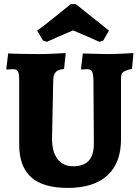

<svg xmlns="http://www.w3.org/2000/svg" viewBox="-20 -909 683 941"><path d="M74 -202V-516Q74 -548 68 -559Q62 -570 43 -570Q34 -570 25 -569Q16 -568 13 -568L11 -572L20 -647Q35 -646 80 -645Q125 -644 177 -644Q202 -644 245 -646Q288 -648 302 -649L294 -571Q265 -568 254 -556.5Q243 -545 241 -520L235 -229Q235 -165 262 -129.5Q289 -94 339 -94Q390 -94 415 -121.5Q440 -149 440 -206L438 -516Q437 -548 431 -559Q425 -570 408 -570Q399 -570 390.5 -569Q382 -568 379 -568L377 -572L386 -647Q399 -647 434.5 -645.5Q470 -644 504 -644Q539 -644 580.5 -646Q622 -648 634 -649L627 -572Q592 -563 582.5 -555Q573 -547 573 -525V-226Q573 -110 506 -49Q439 12 312 12Q191 12 132.5 -40.5Q74 -93 74 -202ZM191 -710 162 -759Q211 -795 261.5 -836Q312 -877 327 -889H350Q350 -891 404 -847Q498 -772 514 -759L486 -710L467 -704Q426 -723 338 -760Q266 -730 210 -704Z"/></svg>

Font: Alegreya SC ExtraBold
Style: Regular
Weight: 800
Designer: Juan Pablo del Peral
Foundry: Huerta Tipografica
Version: Version 2.007; ttfautohint (v1.6)